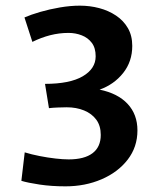

<svg xmlns="http://www.w3.org/2000/svg" viewBox="-20 -647 579 682"><path d="M55.9 -4.7 67.8 -105.8Q92.1 -98.3 120.9 -92.7Q149.7 -87 177.1 -83.9Q204.5 -80.8 223.7 -80.8Q279.7 -80.8 308.8 -102.9Q337.9 -125.1 337.9 -167.7Q337.9 -200.3 322.1 -221.8Q306.3 -243.3 278.8 -254.6Q251.4 -265.9 216.8 -265.9Q202 -265.9 184.3 -265.1Q166.7 -264.4 153.9 -262.8L139.9 -349.1Q227.9 -349.1 273.9 -376Q319.8 -402.9 319.8 -447Q319.8 -476.7 306.1 -494.8Q292.5 -512.9 270.3 -521.5Q248.2 -530.1 223.3 -530.1Q190.3 -530.1 158.2 -521.9Q126.1 -513.6 95 -498.2L66.9 -585Q90 -595.1 123 -604.7Q156 -614.3 193 -620.6Q230.1 -626.9 264 -626.9Q299.4 -626.9 332.4 -618.2Q365.4 -609.5 392.1 -591.7Q418.7 -574 434.3 -547.1Q449.8 -520.3 449.8 -483.9Q449.8 -428.3 417.4 -387.6Q385 -346.9 333.8 -328.6Q398.4 -315.4 433.3 -278Q468.2 -240.5 468.2 -183.9Q468.2 -124.9 433.6 -80Q398.9 -35.1 340.6 -10.1Q282.4 14.9 212.8 14.9Q162.7 14.9 120.7 8.6Q78.7 2.3 55.9 -4.7Z"/></svg>

Font: Ancizar Sans Thin
Style: Regular
Weight: 100
Designer: Cesar Puertas, Viviana Monsalve, Julian Moncada, Julian Prieto, Jose Castro, Mariel Hernandez, Felipe Aragon, Sara Alarc
Version: Version 8.100